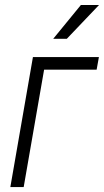

<svg xmlns="http://www.w3.org/2000/svg" viewBox="-20 -760 422 780"><path d="M372.6 -477.1H159.2L76.2 0H22L113.8 -528.3H381.8ZM308.6 -739.7H382.3L251.5 -602.5H196.3Z"/></svg>

Font: MAUL Condensed Light Italic
Style: Light Italic
Weight: 300
Italic angle: -12°
Designer: MAUL
Version: Version 1.0; 2020; ttfautohint (v1.8.3)